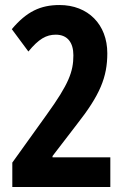

<svg xmlns="http://www.w3.org/2000/svg" viewBox="-20 -744 509 764"><path d="M419 0V-118H189V-123L285 -248C378 -366 407 -437 407 -532C407 -647 330 -724 217 -724C141 -724 86 -698 27 -628L93 -539C134 -589 164 -606 202 -606C249 -606 272 -574 272 -524C272 -459 254 -410 166 -288L29 -97V0Z"/></svg>

Font: Noto Sans Hebrew ExtraCondensed
Style: Bold
Weight: 700
Width: 2
Designer: Monotype Design Team
Foundry: Monotype Imaging Inc.
Version: Version 2.004